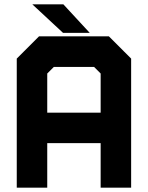

<svg xmlns="http://www.w3.org/2000/svg" viewBox="-20 -868 684 888"><path d="M57.5 0V-597L160.5 -700H483.5L586.5 -597V0H445.5V-206H198.5V0ZM128 -71H127.5V-274.5H518.5V-71H518V-567.5L455.5 -629.5H190.5L128 -567.5ZM198.5 -347H445.5V-528L415 -558.5H229L198.5 -528ZM127.5 -274V-567.5L190.5 -630H455.5L518.5 -567.5V-274ZM395 -716H271.5L129.5 -848H273ZM300 -750 240 -813H240.5L300.5 -750Z"/></svg>

Font: Tourney Thin Black
Style: Regular
Weight: 900
Version: Version 1.015